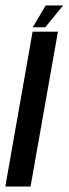

<svg xmlns="http://www.w3.org/2000/svg" viewBox="-56 -684 252 704"><path d="M-36.5 0 63.5 -568H156.5L56 0ZM64 -584 111.5 -664H175.5L110 -584Z"/></svg>

Font: Anybody UltraCondensed Medium
Style: Italic
Weight: 500
Width: 1
Italic angle: -10°
Designer: Tyler Finck
Foundry: Etcetera Type Company
Version: Version 1.010; ttfautohint (v1.8.3) -l 8 -r 50 -G 200 -x 14 